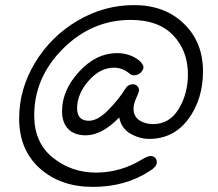

<svg xmlns="http://www.w3.org/2000/svg" viewBox="-20 -632 852 752"><path d="M55 -168Q55 -283 117 -386Q179 -489 283 -550.5Q387 -612 505 -612Q625 -612 700 -539.5Q775 -467 775 -353Q775 -243 717.5 -165.5Q660 -88 564 -88Q527 -88 491 -108.5Q455 -129 447 -172Q379 -102 316 -102Q271 -102 247 -127Q223 -152 223 -196Q223 -279 290 -351.5Q357 -424 438 -424Q487 -424 524 -396Q543 -380 542 -366Q539 -354 528.5 -345.5Q518 -337 505 -337Q495 -337 486 -345Q458 -367 427 -367Q372 -367 327 -315.5Q282 -264 282 -208Q282 -159 328 -159Q363 -159 404.5 -201.5Q446 -244 470 -283Q481 -302 501 -302Q512 -302 519 -293.5Q526 -285 524 -274Q523 -269 513 -246.5Q503 -224 503 -206Q503 -177 525 -161.5Q547 -146 580 -146Q644 -146 680 -205.5Q716 -265 716 -341Q716 -433 658.5 -493.5Q601 -554 492 -554Q340 -554 227 -441.5Q114 -329 114 -180Q114 -73 187 -14.5Q260 44 356 44Q452 44 537 -8Q559 -21 570 -21Q581 -21 588 -13.5Q595 -6 594 5Q594 21 566 38Q471 100 344 100Q217 100 136 27.5Q55 -45 55 -168Z"/></svg>

Font: Comic Neue
Style: Italic
Weight: 400
Italic angle: -12°
Designer: Craig Rozynski
Foundry: Craig Rozynski
Version: Version 2.003